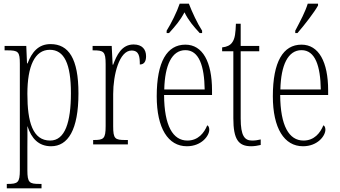

<svg xmlns="http://www.w3.org/2000/svg" viewBox="-20 -786 1848 1045"><path d="M17 239H206V215H194C140 215 129 208 129 141V18C129 -30 130 -72 129 -98H130C151 -33 190 10 258 10C350 10 407 -79 407 -278C407 -467 354 -546 255 -546C188 -546 153 -501 130 -441H127L123 -536H5V-512H19C80 -512 88 -505 88 -438V140C88 208 77 215 22 215H17ZM253 -21C158 -21 129 -122 129 -275C129 -426 169 -515 251 -515C330 -515 366 -438 366 -279C366 -121 334 -21 253 -21Z M487 0H676V-24H663C606 -24 596 -30 596 -99V-274C596 -379 629 -511 696 -511C738 -511 741 -476 741 -435C766 -435 775 -454 775 -480C775 -517 754 -544 707 -544C642 -544 615 -485 596 -434H593L588 -536H484V-512H487C544 -512 555 -506 555 -437V-100C555 -30 544 -24 489 -24H487Z M887 -619V-606H900C934 -644 960 -673 984 -719C1007 -673 1032 -644 1067 -606H1080V-619C1055 -657 1025 -721 1008 -766H958C943 -721 911 -657 887 -619ZM997 10C1077 10 1119 -47 1119 -80C1119 -94 1114 -101 1108 -104C1091 -62 1058 -21 1000 -21C921 -21 874 -101 873 -269H1134V-294C1134 -449 1083 -543 989 -543C889 -543 833 -450 833 -262C833 -88 895 10 997 10ZM1094 -299H874C877 -431 915 -513 989 -513C1064 -513 1092 -426 1094 -299Z M1347 10C1364 10 1383 7 1399 3V-27C1381 -23 1369 -21 1352 -21C1311 -21 1290 -47 1290 -141V-507H1391V-536H1290V-657H1264C1262 -609 1260 -576 1243 -554C1233 -540 1216 -531 1189 -528V-507H1250V-142C1250 -27 1278 10 1347 10Z M1587 -619V-606H1599C1639 -652 1692 -721 1711 -756V-766H1655C1641 -721 1617 -676 1587 -619ZM1629 10C1709 10 1751 -47 1751 -80C1751 -94 1746 -101 1740 -104C1723 -62 1690 -21 1632 -21C1553 -21 1506 -101 1505 -269H1766V-294C1766 -449 1715 -543 1621 -543C1521 -543 1465 -450 1465 -262C1465 -88 1527 10 1629 10ZM1726 -299H1506C1509 -431 1547 -513 1621 -513C1696 -513 1724 -426 1726 -299Z"/></svg>

Font: Noto Serif Sinhala ExtraCondensed ExtraLight
Style: Regular
Weight: 200
Width: 2
Designer: Jelle Bosma - Monotype Design Team
Foundry: Monotype Imaging Inc.
Version: Version 2.007